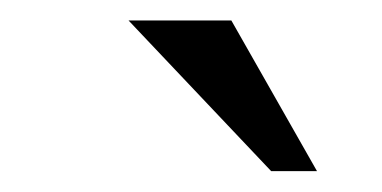

<svg xmlns="http://www.w3.org/2000/svg" viewBox="-20 -741 370 186"><path d="M104.5 -721.2H204.1L287.1 -575.2H242.7Z"/></svg>

Font: Twentytwelve Slab Light
Style: TwentytwelveSlab
Weight: 300
Designer: Domenico Catapano
Version: Version 1.00 2012